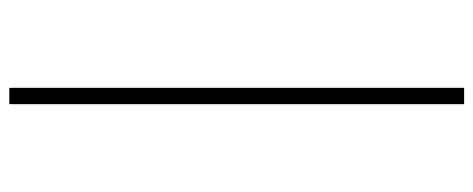

<svg xmlns="http://www.w3.org/2000/svg" viewBox="-330 -472 1042 423"><g transform="rotate(-90 191.5 -260.0)"><path d="M174 -761V241H210V-761Z"/></g></svg>

Font: Noto Sans Thai Looped ExtraCondensed ExtraLight
Style: Regular
Weight: 200
Width: 2
Designer: Sasikarn Vongin, Ben Mitchell
Foundry: The Fontpad Ltd
Version: Version 1.001